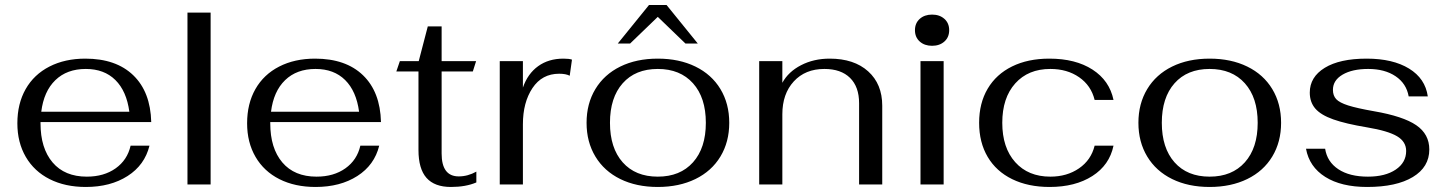

<svg xmlns="http://www.w3.org/2000/svg" viewBox="-20 -733 5750 763"><path d="M499 -154H574Q555 -77 487 -33.5Q419 10 321 10Q239 10 177.5 -21Q116 -52 82.5 -109.5Q49 -167 49 -243Q49 -321 82 -379Q115 -437 176.5 -468.5Q238 -500 319 -500Q441 -500 509.5 -434Q578 -368 581 -248H141V-243Q141 -144 189 -87.5Q237 -31 325 -31Q393 -31 439.5 -64Q486 -97 499 -154ZM144 -289H494Q483 -371 438.5 -415Q394 -459 321 -459Q246 -459 200 -414.5Q154 -370 144 -289Z M725 -683H817V0H725Z M1412 -154H1487Q1468 -77 1400 -33.5Q1332 10 1234 10Q1152 10 1090.5 -21Q1029 -52 995.5 -109.5Q962 -167 962 -243Q962 -321 995 -379Q1028 -437 1089.5 -468.5Q1151 -500 1232 -500Q1354 -500 1422.5 -434Q1491 -368 1494 -248H1054V-243Q1054 -144 1102 -87.5Q1150 -31 1238 -31Q1306 -31 1352.5 -64Q1399 -97 1412 -154ZM1057 -289H1407Q1396 -371 1351.5 -415Q1307 -459 1234 -459Q1159 -459 1113 -414.5Q1067 -370 1057 -289Z M1643 -137V-449H1555L1569 -490H1644L1680 -628H1735V-490H1872L1859 -449H1735V-123Q1735 -32 1803 -32Q1839 -32 1873 -51V-8Q1831 10 1772 10Q1707 10 1675 -26Q1643 -62 1643 -137Z M1966 -490H2058V-385Q2077 -440 2118.5 -470Q2160 -500 2219 -500Q2242 -500 2253 -496L2244 -432Q2229 -440 2202 -440Q2134 -440 2096 -383Q2058 -326 2058 -239V0H1966Z M2311 -245Q2311 -321 2346 -379Q2381 -437 2445 -468.5Q2509 -500 2594 -500Q2679 -500 2743.5 -468.5Q2808 -437 2843 -379Q2878 -321 2878 -245Q2878 -169 2843 -111Q2808 -53 2743.5 -21.5Q2679 10 2594 10Q2509 10 2445 -21.5Q2381 -53 2346 -111Q2311 -169 2311 -245ZM2785 -245Q2785 -345 2734 -402Q2683 -459 2594 -459Q2505 -459 2454.5 -402Q2404 -345 2404 -245Q2404 -145 2454.5 -88Q2505 -31 2594 -31Q2683 -31 2734 -88Q2785 -145 2785 -245ZM2559 -713H2629L2753 -560H2704L2594 -666L2484 -560H2435Z M2997 -490H3089V-404Q3113 -448 3163.5 -474Q3214 -500 3277 -500Q3374 -500 3430 -449.5Q3486 -399 3486 -313V0H3394V-323Q3394 -388 3358 -423.5Q3322 -459 3256 -459Q3180 -459 3134.5 -409.5Q3089 -360 3089 -279V0H2997Z M3616 -613Q3616 -641 3635 -658Q3654 -675 3684 -675Q3714 -675 3733 -658Q3752 -641 3752 -613Q3752 -585 3733 -568Q3714 -551 3684 -551Q3654 -551 3635 -568Q3616 -585 3616 -613ZM3638 -490H3730V0H3638Z M3871 -245Q3871 -323 3905 -380.5Q3939 -438 4002 -469Q4065 -500 4150 -500Q4254 -500 4321.5 -456.5Q4389 -413 4405 -336H4330Q4316 -393 4268.5 -426Q4221 -459 4154 -459Q4066 -459 4014.5 -401.5Q3963 -344 3963 -245Q3963 -146 4014.5 -88.5Q4066 -31 4154 -31Q4220 -31 4268 -64Q4316 -97 4330 -154H4405Q4389 -77 4321 -33.5Q4253 10 4151 10Q4066 10 4002.5 -21Q3939 -52 3905 -109.5Q3871 -167 3871 -245Z M4504 -245Q4504 -321 4539 -379Q4574 -437 4638 -468.5Q4702 -500 4787 -500Q4872 -500 4936.5 -468.5Q5001 -437 5036 -379Q5071 -321 5071 -245Q5071 -169 5036 -111Q5001 -53 4936.5 -21.5Q4872 10 4787 10Q4702 10 4638 -21.5Q4574 -53 4539 -111Q4504 -169 4504 -245ZM4978 -245Q4978 -345 4927 -402Q4876 -459 4787 -459Q4698 -459 4647.5 -402Q4597 -345 4597 -245Q4597 -145 4647.5 -88Q4698 -31 4787 -31Q4876 -31 4927 -88Q4978 -145 4978 -245Z M5170 -142H5246Q5254 -90 5298.5 -60.5Q5343 -31 5416 -31Q5485 -31 5526.5 -59Q5568 -87 5568 -133Q5568 -170 5532 -191.5Q5496 -213 5412 -227Q5328 -241 5278.5 -258.5Q5229 -276 5207 -301.5Q5185 -327 5185 -365Q5185 -427 5244.5 -463.5Q5304 -500 5411 -500Q5515 -500 5579.5 -460.5Q5644 -421 5654 -350H5578Q5569 -401 5526 -430Q5483 -459 5417 -459Q5354 -459 5315.5 -436.5Q5277 -414 5277 -376Q5277 -353 5290 -339Q5303 -325 5337.5 -314Q5372 -303 5440 -291Q5556 -271 5608 -235.5Q5660 -200 5660 -139Q5660 -69 5594.5 -29.5Q5529 10 5413 10Q5310 10 5246.5 -30Q5183 -70 5170 -142Z"/></svg>

Font: Fahkwang
Style: Regular
Weight: 400
Version: Version 1.000; ttfautohint (v1.6)